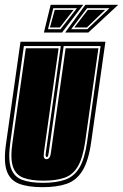

<svg xmlns="http://www.w3.org/2000/svg" viewBox="-25 -765 510 796"><path d="M151 11Q91 11 53.5 -3.5Q16 -18 2.5 -58Q-11 -98 1 -176L60 -592H412L353 -176Q342 -98 317 -57.5Q292 -17 251.5 -3Q211 11 151 11ZM153 -7Q208 -7 245 -20Q282 -33 304 -69.5Q326 -106 336 -176L392 -574H239L177 -132Q175 -121 174 -118Q173 -114 169 -114Q166 -114 165 -118Q163 -121 165 -132L227 -574H74L18 -176Q8 -106 20 -69.5Q32 -33 65.5 -20Q99 -7 153 -7ZM155 -16Q104 -16 72 -28Q40 -40 28.5 -74.5Q17 -109 27 -176L82 -565H218L157 -132Q155 -115 158 -111Q161 -105 167 -105Q174 -105 179 -110.5Q184 -116 186 -132L247 -565H383L328 -176Q318 -109 297.5 -74.5Q277 -40 242 -28Q207 -16 155 -16ZM329 -745H465L341 -630H245ZM157 -630 185 -745H320L232 -630ZM270 -644H337L429 -731H336ZM174 -644H226L294 -731H196ZM283 -651 339 -724H411L335 -651ZM182 -651 202 -724H280L223 -651Z"/></svg>

Font: Alumni Sans Collegiate One
Style: Italic
Weight: 400
Italic angle: -8°
Designer: Robert E. Leuschke
Foundry: Robert E. Leuschke
Version: Version 1.100